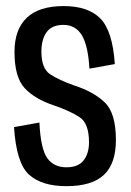

<svg xmlns="http://www.w3.org/2000/svg" viewBox="-20 -622 441 645"><path d="M202.9 3.4Q288.6 3.4 329 -34.5Q369.4 -72.4 369.4 -151.8Q369.4 -242.5 331.5 -278.4Q293.5 -314.2 231.6 -334Q177.3 -353.2 148.2 -372.7Q119.1 -392.1 119.1 -448.4Q119.1 -489.6 136.6 -514Q154.2 -538.4 193.1 -538.4Q234.3 -538.4 255.3 -503Q276.2 -467.6 280.4 -391.4L365.7 -406.7Q358.4 -517.9 317.3 -559.7Q276.3 -601.6 193.7 -601.6Q111 -601.6 69.8 -562.2Q28.7 -522.7 28.7 -447.8Q28.7 -362.8 62.7 -326.1Q96.7 -289.5 160.7 -268.1Q216.3 -249 247.7 -228.1Q279 -207.3 279 -144Q279 -106.2 260.8 -83.1Q242.7 -60 203.3 -60Q160.5 -60 138.5 -91.1Q116.6 -122.3 112.4 -210.3L27.1 -195Q34.8 -74.1 77.4 -35.4Q120.1 3.4 202.9 3.4Z"/></svg>

Font: Anybody Thin Condensed
Style: Regular
Weight: 100
Width: 3
Version: Version 1.113;gftools[0.9.25]